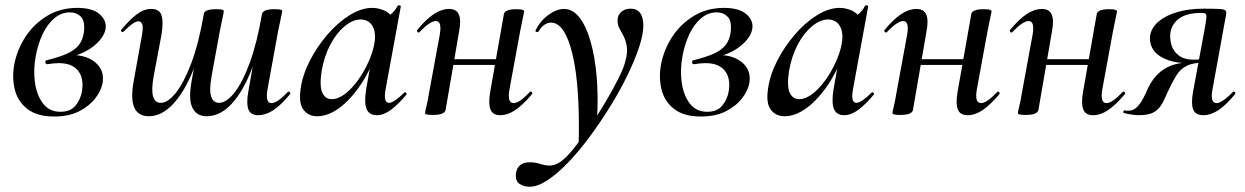

<svg xmlns="http://www.w3.org/2000/svg" viewBox="-20 -429 4735 730"><path d="M186 14Q120 14 83 -15.5Q46 -45 35.5 -91.5Q25 -138 35 -188Q46 -242 77.5 -290Q109 -338 159 -368.5Q209 -399 274 -399Q332 -399 359.5 -374.5Q387 -350 381 -318Q375 -285 336.5 -254Q298 -223 235 -209L250 -220Q311 -220 344.5 -190Q378 -160 370 -113Q365 -85 342.5 -55.5Q320 -26 281 -6Q242 14 186 14ZM210 -4Q248 -4 267.5 -28Q287 -52 292 -84Q297 -117 288 -140.5Q279 -164 258 -176.5Q237 -189 204 -189Q194 -189 184 -188Q174 -187 161 -185Q154 -184 152.5 -191.5Q151 -199 158 -200Q206 -212 235 -225Q264 -238 279.5 -257.5Q295 -277 299 -307Q304 -349 287.5 -365.5Q271 -382 246 -382Q213 -382 186.5 -359.5Q160 -337 142 -299Q124 -261 116 -216Q106 -163 113 -114.5Q120 -66 144 -35Q168 -4 210 -4Z M555 -395Q586 -395 594 -371Q602 -347 594 -297L564 -138Q555 -87 562 -62.5Q569 -38 591 -38Q618 -38 648.5 -76Q679 -114 707.5 -189.5Q736 -265 755 -376L770 -375Q751 -254 716.5 -167Q682 -80 638 -33.5Q594 13 546 13Q506 13 491 -19Q476 -51 488 -119L520 -297Q525 -327 520.5 -337.5Q516 -348 507 -348Q496 -348 481.5 -337Q467 -326 450 -309Q446 -305 442 -309Q438 -313 442 -317Q474 -355 500.5 -375Q527 -395 555 -395ZM1023 -394Q1042 -394 1047.5 -392Q1053 -390 1053 -387Q1053 -383 1048 -361Q1043 -339 1038 -314L997 -89Q988 -37 1012 -37Q1023 -37 1038.5 -47.5Q1054 -58 1074 -79Q1077 -83 1081.5 -78.5Q1086 -74 1082 -70Q1047 -28 1018.5 -9.5Q990 9 962 9Q933 9 924.5 -13Q916 -35 924 -80L976 -376Q980 -394 1023 -394ZM802 -394Q820 -394 825.5 -392Q831 -390 831 -387Q831 -383 826 -360Q821 -337 816 -312L784 -137Q775 -85 783 -61.5Q791 -38 813 -38Q841 -38 872 -77.5Q903 -117 930.5 -193Q958 -269 976 -376L992 -375Q972 -257 938.5 -169.5Q905 -82 861 -34.5Q817 13 766 13Q728 13 712 -18.5Q696 -50 708 -118L755 -376Q757 -394 802 -394Z M1186 13Q1153 13 1134 -11.5Q1115 -36 1123 -91Q1130 -143 1157.5 -197Q1185 -251 1224.5 -297Q1264 -343 1309 -371Q1354 -399 1395 -399Q1414 -399 1434 -392Q1454 -385 1468.5 -368.5Q1483 -352 1485 -326L1431 -357Q1446 -359 1464 -373Q1482 -387 1492 -407Q1494 -410 1499.5 -408.5Q1505 -407 1504 -405L1446 -89Q1437 -38 1459 -38Q1469 -38 1484 -48.5Q1499 -59 1517 -77Q1520 -80 1524 -76Q1528 -72 1525 -69Q1494 -32 1466.5 -11.5Q1439 9 1413 9Q1384 9 1374 -14Q1364 -37 1372 -89L1397 -229L1417 -246Q1391 -166 1352 -108Q1313 -50 1270 -18.5Q1227 13 1186 13ZM1241 -52Q1266 -52 1292 -72Q1318 -92 1341 -124Q1364 -156 1380.5 -192.5Q1397 -229 1403 -261Q1411 -304 1396.5 -329.5Q1382 -355 1350 -355Q1320 -354 1289.5 -328.5Q1259 -303 1236 -259.5Q1213 -216 1203 -160Q1194 -101 1205.5 -76.5Q1217 -52 1241 -52Z M1626 8Q1608 8 1602 6Q1596 4 1596 1Q1596 -3 1601.5 -25.5Q1607 -48 1611 -74L1652 -297Q1661 -349 1637 -349Q1626 -349 1610.5 -338.5Q1595 -328 1575 -307Q1572 -303 1567.5 -307.5Q1563 -312 1567 -316Q1602 -358 1631 -376.5Q1660 -395 1687 -395Q1716 -395 1725 -373Q1734 -351 1725 -306L1674 -10Q1669 8 1626 8ZM1667 -182 1670 -204H1909L1906 -182ZM1882 9Q1853 9 1844.5 -13.5Q1836 -36 1844 -81L1896 -376Q1900 -394 1943 -394Q1961 -394 1967 -391.5Q1973 -389 1973 -387Q1973 -383 1968 -361Q1963 -339 1958 -312L1917 -89Q1908 -37 1933 -37Q1955 -37 1994 -79Q1998 -83 2002 -78.5Q2006 -74 2002 -70Q1967 -29 1938.5 -10Q1910 9 1882 9Z M1994 281Q1971 281 1954.5 269.5Q1938 258 1942 227Q1950 188 1994 188Q2015 188 2033 194Q2051 200 2069.5 200.5Q2088 201 2110 187Q2132 172 2161.5 135.5Q2191 99 2223 52Q2255 5 2283.5 -43.5Q2312 -92 2332.5 -133Q2353 -174 2358 -198Q2367 -231 2363 -253.5Q2359 -276 2351 -291.5Q2343 -307 2335.5 -320.5Q2328 -334 2328 -351Q2328 -371 2341.5 -383.5Q2355 -396 2378 -396Q2402 -396 2414 -379.5Q2426 -363 2426 -331Q2426 -298 2409.5 -248.5Q2393 -199 2365 -141.5Q2337 -84 2300.5 -25Q2264 34 2223.5 89Q2183 144 2141.5 187.5Q2100 231 2062 256Q2024 281 1994 281ZM2180 128Q2186 -99 2157 -221Q2128 -343 2075 -343Q2062 -343 2049.5 -334.5Q2037 -326 2028 -310Q2026 -306 2020.5 -307.5Q2015 -309 2016 -313Q2035 -351 2066 -373Q2097 -395 2124 -395Q2158 -395 2183.5 -362Q2209 -329 2225.5 -271Q2242 -213 2248.5 -138Q2255 -63 2250 23Z M2645 14Q2579 14 2542 -15.5Q2505 -45 2494.5 -91.5Q2484 -138 2494 -188Q2505 -242 2536.5 -290Q2568 -338 2618 -368.5Q2668 -399 2733 -399Q2791 -399 2818.5 -374.5Q2846 -350 2840 -318Q2834 -285 2795.5 -254Q2757 -223 2694 -209L2709 -220Q2770 -220 2803.5 -190Q2837 -160 2829 -113Q2824 -85 2801.5 -55.5Q2779 -26 2740 -6Q2701 14 2645 14ZM2669 -4Q2707 -4 2726.5 -28Q2746 -52 2751 -84Q2756 -117 2747 -140.5Q2738 -164 2717 -176.5Q2696 -189 2663 -189Q2653 -189 2643 -188Q2633 -187 2620 -185Q2613 -184 2611.5 -191.5Q2610 -199 2617 -200Q2665 -212 2694 -225Q2723 -238 2738.5 -257.5Q2754 -277 2758 -307Q2763 -349 2746.5 -365.5Q2730 -382 2705 -382Q2672 -382 2645.5 -359.5Q2619 -337 2601 -299Q2583 -261 2575 -216Q2565 -163 2572 -114.5Q2579 -66 2603 -35Q2627 -4 2669 -4Z M2963 13Q2930 13 2911 -11.5Q2892 -36 2900 -91Q2907 -143 2934.5 -197Q2962 -251 3001.5 -297Q3041 -343 3086 -371Q3131 -399 3172 -399Q3191 -399 3211 -392Q3231 -385 3245.5 -368.5Q3260 -352 3262 -326L3208 -357Q3223 -359 3241 -373Q3259 -387 3269 -407Q3271 -410 3276.5 -408.5Q3282 -407 3281 -405L3223 -89Q3214 -38 3236 -38Q3246 -38 3261 -48.5Q3276 -59 3294 -77Q3297 -80 3301 -76Q3305 -72 3302 -69Q3271 -32 3243.5 -11.5Q3216 9 3190 9Q3161 9 3151 -14Q3141 -37 3149 -89L3174 -229L3194 -246Q3168 -166 3129 -108Q3090 -50 3047 -18.5Q3004 13 2963 13ZM3018 -52Q3043 -52 3069 -72Q3095 -92 3118 -124Q3141 -156 3157.5 -192.5Q3174 -229 3180 -261Q3188 -304 3173.5 -329.5Q3159 -355 3127 -355Q3097 -354 3066.5 -328.5Q3036 -303 3013 -259.5Q2990 -216 2980 -160Q2971 -101 2982.5 -76.5Q2994 -52 3018 -52Z M3403 8Q3385 8 3379 6Q3373 4 3373 1Q3373 -3 3378.5 -25.5Q3384 -48 3388 -74L3429 -297Q3438 -349 3414 -349Q3403 -349 3387.5 -338.5Q3372 -328 3352 -307Q3349 -303 3344.5 -307.5Q3340 -312 3344 -316Q3379 -358 3408 -376.5Q3437 -395 3464 -395Q3493 -395 3502 -373Q3511 -351 3502 -306L3451 -10Q3446 8 3403 8ZM3444 -182 3447 -204H3686L3683 -182ZM3659 9Q3630 9 3621.5 -13.5Q3613 -36 3621 -81L3673 -376Q3677 -394 3720 -394Q3738 -394 3744 -391.5Q3750 -389 3750 -387Q3750 -383 3745 -361Q3740 -339 3735 -312L3694 -89Q3685 -37 3710 -37Q3732 -37 3771 -79Q3775 -83 3779 -78.5Q3783 -74 3779 -70Q3744 -29 3715.5 -10Q3687 9 3659 9Z M3880 8Q3862 8 3856 6Q3850 4 3850 1Q3850 -3 3855.5 -25.5Q3861 -48 3865 -74L3906 -297Q3915 -349 3891 -349Q3880 -349 3864.5 -338.5Q3849 -328 3829 -307Q3826 -303 3821.5 -307.5Q3817 -312 3821 -316Q3856 -358 3885 -376.5Q3914 -395 3941 -395Q3970 -395 3979 -373Q3988 -351 3979 -306L3928 -10Q3923 8 3880 8ZM3921 -182 3924 -204H4163L4160 -182ZM4136 9Q4107 9 4098.5 -13.5Q4090 -36 4098 -81L4150 -376Q4154 -394 4197 -394Q4215 -394 4221 -391.5Q4227 -389 4227 -387Q4227 -383 4222 -361Q4217 -339 4212 -312L4171 -89Q4162 -37 4187 -37Q4209 -37 4248 -79Q4252 -83 4256 -78.5Q4260 -74 4256 -70Q4221 -29 4192.5 -10Q4164 9 4136 9Z M4310 9Q4299 9 4285 7Q4271 5 4254 1Q4250 0 4251.5 -5.5Q4253 -11 4257 -9Q4261 -8 4269 -8Q4289 -8 4302.5 -21.5Q4316 -35 4326.5 -55Q4337 -75 4345 -94Q4364 -133 4390 -154.5Q4416 -176 4446 -184Q4476 -192 4507 -192L4512 -188Q4451 -188 4414.5 -203Q4378 -218 4363.5 -242Q4349 -266 4353 -295Q4359 -326 4386.5 -348.5Q4414 -371 4457.5 -383.5Q4501 -396 4555 -396Q4595 -396 4614.5 -395Q4634 -394 4639 -389.5Q4644 -385 4642 -375L4590 -89Q4580 -37 4606 -37Q4615 -37 4631 -47.5Q4647 -58 4667 -79Q4671 -83 4675 -78.5Q4679 -74 4675 -70Q4640 -28 4611.5 -9.5Q4583 9 4555 9Q4525 9 4516.5 -13Q4508 -35 4516 -80L4559 -312Q4565 -345 4566.5 -359Q4568 -373 4564 -376.5Q4560 -380 4549 -380Q4494 -380 4465 -360Q4436 -340 4430 -305Q4427 -282 4434 -258Q4441 -234 4462 -218Q4483 -202 4519 -202Q4542 -202 4566 -208L4560 -191Q4516 -191 4491.5 -178.5Q4467 -166 4451.5 -140.5Q4436 -115 4419 -78Q4407 -49 4395 -29.5Q4383 -10 4363.5 -0.5Q4344 9 4310 9Z"/></svg>

Font: Cormorant SemiBold
Style: Italic
Weight: 600
Italic angle: -10°
Designer: Christian Thalmann (Catharsis Fonts)
Foundry: Catharsis Fonts
Version: Version 4.000